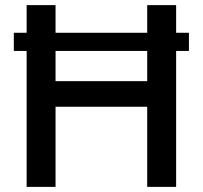

<svg xmlns="http://www.w3.org/2000/svg" viewBox="-20 -730 792 750"><path d="M34 -531V-602H718V-531ZM668 -710V0H555V-313H197V0H84V-710H197V-413H555V-710Z"/></svg>

Font: Raleway Thin SemiBold
Style: Regular
Weight: 600
Version: Version 4.026